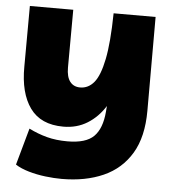

<svg xmlns="http://www.w3.org/2000/svg" viewBox="-52 -562 738 820"><g transform="rotate(5 317.0 -152.0)"><path d="M242 210Q210 210 172.5 205.5Q135 201 100.5 191Q66 181 43 166L87 8Q125 27 164.5 37.5Q204 48 253 48Q332 48 366 14Q400 -20 406 -92L408 -117Q378 -69 333 -41Q288 -13 230 -13Q133 -13 87 -77Q41 -141 42 -254L43 -514H229L228 -266Q228 -226 243.5 -206Q259 -186 287 -186Q322 -186 346.5 -215.5Q371 -245 385.5 -316.5Q400 -388 402 -514H582V-112Q582 0 539.5 71Q497 142 420.5 176Q344 210 242 210Z"/></g></svg>

Font: Livvic Black
Style: Regular
Weight: 900
Designer: Jacques Le Bailly, Baron von Fonthausen
Version: Version 1.001; ttfautohint (v1.8.2)